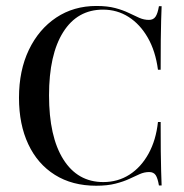

<svg xmlns="http://www.w3.org/2000/svg" viewBox="-20 -602 608 634"><path d="M297.6 11.3Q218.5 11.3 161.3 -24.6Q104 -60.5 73.4 -125.8Q42.7 -191.1 42.7 -279Q42.7 -369.4 75.4 -437.5Q108.1 -505.6 165.7 -544Q223.4 -582.3 298.4 -582.3Q334.7 -582.3 360.5 -575.4Q386.3 -568.5 405.2 -559.3Q424.2 -550 439.9 -543.1Q455.6 -536.3 471.8 -536.3Q486.3 -536.3 493.5 -546.8Q500.8 -557.3 504.8 -581.5H513.7Q512.9 -560.5 512.1 -534.3Q511.3 -508.1 510.9 -469.4Q510.5 -430.6 510.5 -371.8H501.6Q493.5 -433.1 468.1 -477.4Q442.7 -521.8 404.8 -546Q366.9 -570.2 320.2 -570.2Q235.5 -570.2 188.7 -496Q141.9 -421.8 141.9 -287.1Q141.9 -150.8 189.1 -75.8Q236.3 -0.8 321 -0.8Q369.4 -0.8 407.7 -25.4Q446 -50 470.6 -94.8Q495.2 -139.5 501.6 -199.2H510.5Q510.5 -141.9 510.9 -103.2Q511.3 -64.5 512.1 -37.5Q512.9 -10.5 513.7 10.5H504.8Q500.8 -13.7 494 -23.8Q487.1 -33.9 472.6 -33.9Q456.5 -33.9 441.1 -27Q425.8 -20.2 406.9 -11.3Q387.9 -2.4 361.3 4.4Q334.7 11.3 297.6 11.3Z"/></svg>

Font: Playfair 144pt SemiCondensed Medium
Style: Regular
Weight: 500
Width: 4
Designer: Claus Eggers Sørensen
Foundry: Claus Eggers Sørensen
Version: Version 2.203